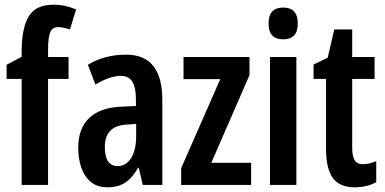

<svg xmlns="http://www.w3.org/2000/svg" viewBox="-20 -785 1633 815"><path d="M271 -450H184V0H72V-450H8V-510L72 -544V-567Q72 -666 102 -715.5Q132 -765 207 -765Q233 -765 254.5 -760.5Q276 -756 303 -745L277 -660Q264 -664 251.5 -667Q239 -670 227 -670Q203 -670 193.5 -648.5Q184 -627 184 -573V-543H271Z M515 -553Q593 -553 631 -504.5Q669 -456 669 -362V0H586L569 -73H566Q543 -31 512.5 -10.5Q482 10 436 10Q392 10 364.5 -13.5Q337 -37 324.5 -75Q312 -113 312 -157Q312 -240 358.5 -284Q405 -328 492 -332L557 -335V-362Q557 -413 542 -438Q527 -463 493 -463Q447 -463 385 -426L353 -510Q423 -553 515 -553ZM517 -256Q425 -251 425 -161Q425 -80 480 -80Q515 -80 536.5 -114Q558 -148 558 -207V-259Z M1046 0H749V-71L915 -449H759V-543H1039V-466L877 -94H1046Z M1182 -753Q1244 -753 1244 -685Q1244 -618 1182 -618Q1120 -618 1120 -685Q1120 -753 1182 -753ZM1238 -543V0H1126V-543Z M1521 -88Q1547 -88 1577 -101V-12Q1558 -1 1535 4.5Q1512 10 1485 10Q1421 10 1392.5 -30Q1364 -70 1364 -152V-450H1311V-511L1371 -540L1399 -660H1475V-543H1570V-450H1475V-159Q1475 -123 1485 -105.5Q1495 -88 1521 -88Z"/></svg>

Font: Noto Sans Thai ExtCond SemBd
Style: Regular
Weight: 600
Width: 2
Designer: Monotype Design Team
Foundry: Monotype Imaging Inc.
Version: Version 2.002; ttfautohint (v1.8.4.7-5d5b)